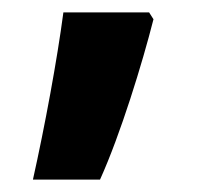

<svg xmlns="http://www.w3.org/2000/svg" viewBox="-20 -154 333 309"><path d="M227 -123 220 -134H82C72 -58 52 50 33 135H141C174 62 209 -52 227 -123Z"/></svg>

Font: Noto Sans Canadian Aboriginal
Style: Bold
Weight: 700
Designer: Monotype Design Team, Typotheque's Kevin King
Foundry: Monotype Imaging Inc.
Version: Version 2.004